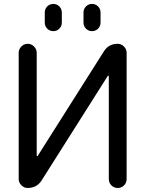

<svg xmlns="http://www.w3.org/2000/svg" viewBox="-20 -978 734 978"><path d="M625 -66.4Q625 -46.9 611.8 -33.7Q598.6 -20.5 579.6 -20.5Q560.5 -20.5 547.4 -33.7Q534.2 -46.9 534.2 -66.4V-589.8Q534.2 -591.8 532.2 -592.3Q530.3 -592.8 529.3 -591.8L192.4 -59.6Q168 -20.5 121.1 -20.5Q102.5 -20.5 88.9 -34.2Q75.2 -47.9 75.2 -66.4V-709Q75.2 -727.5 88.9 -741.2Q102.5 -754.9 121.1 -754.9Q139.6 -754.9 153.3 -741.2Q167 -727.5 167 -709V-185.5Q167 -183.6 168.9 -183.1Q170.9 -182.6 171.9 -183.6L508.8 -715.8Q533.2 -754.9 579.1 -754.9Q597.7 -754.9 611.3 -741.2Q625 -727.5 625 -709ZM208 -863.3V-914.1Q208 -932.6 220.7 -945.3Q233.4 -958 251.5 -958Q269.5 -958 282.2 -945.3Q294.9 -932.6 294.9 -914.1V-863.3Q294.9 -844.7 282.2 -832Q269.5 -819.3 251.5 -819.3Q233.4 -819.3 220.7 -832Q208 -844.7 208 -863.3ZM405.3 -863.3V-914.1Q405.3 -932.6 418 -945.3Q430.7 -958 448.7 -958Q466.8 -958 479.5 -945.3Q492.2 -932.6 492.2 -914.1V-863.3Q492.2 -844.7 479.5 -832Q466.8 -819.3 448.7 -819.3Q430.7 -819.3 418 -832Q405.3 -844.7 405.3 -863.3Z"/></svg>

Font: Gen Jyuu GothicX Regular
Style: Regular
Weight: 400
Designer: [Source Han Sans]
Ryoko NISHIZUKA  (kana & ideographs); Paul D. Hunt (Latin, Greek & Cyrillic); Wenlong ZHANG  (bopomofo
Version: Version 1.002.20150607